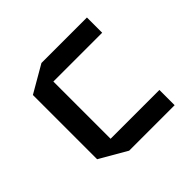

<svg xmlns="http://www.w3.org/2000/svg" viewBox="-130 -637 774 774"><g transform="rotate(-45 257.5 -250.0)"><path d="M176.8 -413.1V-86.9H455.1V0H195.8L80.1 -66.9V-433.1L195.8 -500H455.1V-413.1Z"/></g></svg>

Font: Quantico
Style: Regular
Weight: 400
Designer: Matt Desmond
Foundry: MADtype
Version: Version 2.002